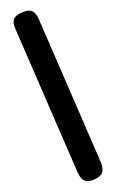

<svg xmlns="http://www.w3.org/2000/svg" viewBox="-55 -767 520 860"><g transform="rotate(-5 205.0 -337.0)"><path d="M336 49Q315 56 301 54Q287 52 278 41Q269 30 262 10L40 -656Q31 -683 39 -698.5Q47 -714 77 -724Q107 -734 123.5 -725Q140 -716 150 -685L370 -25Q379 7 371.5 23Q364 39 336 49Z"/></g></svg>

Font: Fredoka Condensed Medium
Style: Regular
Weight: 500
Width: 3
Designer: Ben Nathan
Foundry: Milena B. Brandão, Ben Nathan
Version: Version 2.001